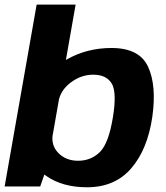

<svg xmlns="http://www.w3.org/2000/svg" viewBox="-30 -805 718 829"><path d="M-10 0H143.6L173.7 -86.1L296.5 -785H128.2ZM345.8 3.6Q466.3 3.6 536.9 -78.5Q607.5 -160.6 627.8 -301.4Q646.7 -436.1 609.3 -516.9Q571.9 -597.8 451.3 -597.8Q345.3 -597.8 258.5 -548.4Q171.8 -499.1 161.4 -439.2L222.6 -366.5Q231 -415.3 275.7 -448.9Q320.3 -482.5 372.3 -482.5Q428.8 -482.5 452 -445Q475.3 -407.5 457.5 -298.8Q439.4 -186.7 401.4 -148.8Q363.4 -110.9 307.1 -110.9Q254.9 -110.9 222 -144.4Q189.2 -177.9 198.1 -228.1L110.8 -154.2Q99.9 -94.3 169.8 -45.3Q239.7 3.6 345.8 3.6Z"/></svg>

Font: Anybody Thin
Style: Italic
Weight: 100
Italic angle: -10°
Designer: Tyler Finck
Foundry: Etcetera Type Company
Version: Version 1.114;gftools[0.9.25]